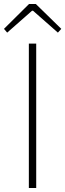

<svg xmlns="http://www.w3.org/2000/svg" viewBox="-35 -945 328 965"><path d="M110 0H147V-726H110ZM1 -781 126 -891H131L256 -781L273 -800L145 -925H111L-15 -800Z"/></svg>

Font: Source Han Sans JP VF
Style: Regular
Weight: 250
Designer: Ryoko NISHIZUKA 西塚涼子 (kana, bopomofo & ideographs); Paul D. Hunt (Latin, Greek & Cyrillic); Sandoll Communications 산돌커뮤니
Foundry: Adobe
Version: Version 2.004;hotconv 1.0.118;makeotfexe 2.5.65603